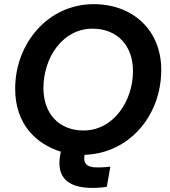

<svg xmlns="http://www.w3.org/2000/svg" viewBox="-20 -733 818 924"><path d="M393 170C424 173 463 171 494 166L511 69C490 72 452 74 432 72C398 69 382 53 386 20L387 12C597 6 756 -171 756 -397C756 -588 619 -713 431 -713C212 -713 53 -525 53 -306C53 -131 159 -38 273 -3L270 11C252 109 295 161 393 170ZM382 -105C265 -105 189 -185 189 -309C189 -455 281 -595 425 -595C546 -595 620 -512 620 -391C620 -248 527 -105 382 -105Z"/></svg>

Font: Fixel Display 20240404 SemiBold
Style: Italic
Weight: 600
Italic angle: -10°
Designer: AlfaBravo + MacPaw
Foundry: Kyrylo Tkachov, Marchela Mozhyna, Serhii Makarenko, Maria Weinstein, Zakhar Kryvoshyya
Version: Version 1.211;Glyphs 3.2 (3225)